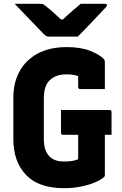

<svg xmlns="http://www.w3.org/2000/svg" viewBox="-20 -967 640 1007"><path d="M300 -390H554Q565 -390 565 -379V-260H530V-48Q530 -43 527 -40Q512 -25 479.5 -11Q447 3 404.5 11.5Q362 20 317 20Q182 20 116 -50Q50 -120 50 -237V-455Q50 -534 83 -593.5Q116 -653 178.5 -686.5Q241 -720 331 -720Q403 -720 452.5 -700.5Q502 -681 524 -658Q530 -652 530 -640V-500H401Q390 -500 390 -511V-568Q376 -573 361 -575Q346 -577 328 -577Q274 -577 242 -547.5Q210 -518 210 -452V-238Q210 -176 239 -147Q266 -120 313 -120Q351 -120 370.5 -125.5Q390 -131 390 -132V-260H311Q300 -260 300 -271ZM388 -775H235Q228 -775 222.5 -778Q217 -781 204 -794Q194 -805 169.5 -830Q145 -855 115 -886.5Q85 -918 57 -947H190Q201 -947 205.5 -945Q210 -943 218 -937Q231 -927 251 -909.5Q271 -892 300 -865H310Q337 -891 360.5 -910.5Q384 -930 403 -947H530Q541 -947 541 -940Q541 -936 538 -932Q535 -928 521 -914Q504 -896 480 -870.5Q456 -845 431.5 -819.5Q407 -794 388 -775Z"/></svg>

Font: Recursive Mn Lnr St XBd
Style: Regular
Weight: 800
Monospace: yes
Version: Version 1.079;hotconv 1.0.112;makeotfexe 2.5.65598; ttfautoh